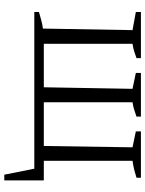

<svg xmlns="http://www.w3.org/2000/svg" viewBox="86 -608 659 870"><g transform="rotate(90 415.0 -173.5)"><path d="M709 -43H798V136H772L745 0H35V-21Q53 -26 70.5 -31Q88 -36 110 -39L117 -445L35 -460V-483H244V-463Q227 -457 213 -452.5Q199 -448 179 -445V-43H376L383 -445L311 -460V-483H509V-463Q491 -457 477.5 -452.5Q464 -448 444 -445V-43H642L648 -445L576 -460V-483H786V-463Q767 -457 749 -452.5Q731 -448 709 -445Z"/></g></svg>

Font: Piazzolla 24pt Light
Style: Regular
Weight: 300
Designer: Juan Pablo del Peral
Foundry: Huerta Tipografica
Version: Version 2.005